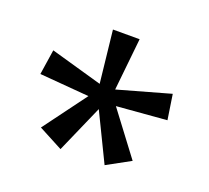

<svg xmlns="http://www.w3.org/2000/svg" viewBox="-86 -866 723 663"><g transform="rotate(20 275.5 -535.0)"><path d="M322 -760 302 -568 494 -622 508 -530 324 -515 443 -357 357 -310 272 -485 195 -310 106 -357 223 -515 41 -530 55 -622 245 -568 224 -760Z"/></g></svg>

Font: Noto Sans Balinese
Style: Regular
Weight: 400
Designer: Aditya Bayu, David Williams
Foundry: David Williams
Version: Version 2.003